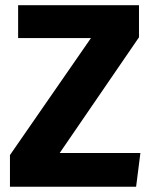

<svg xmlns="http://www.w3.org/2000/svg" viewBox="-20 -713 583 733"><path d="M510.6 -693.2V-570.6L208 -129H516L499.6 0H18V-121L327.2 -567.6H49.2V-693.2Z"/></svg>

Font: Firava
Style: Regular
Weight: 400
Designer: Carrois Corporate & Edenspiekermann AG
Foundry: Greg Finn Gibson
Version: Version 5.000